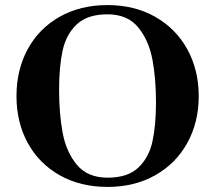

<svg xmlns="http://www.w3.org/2000/svg" viewBox="-20 -728 848 757"><path d="M45 -349Q45 -452.5 89.2 -534Q133.5 -615.5 215 -661.8Q296.5 -708 404 -708Q510 -708 591.8 -661.8Q673.5 -615.5 718.5 -533.8Q763.5 -452 763.5 -349Q763.5 -246 718.5 -164.5Q673.5 -83 591.8 -37Q510 9 404 9Q297 9 215.5 -37Q134 -83 89.5 -164.2Q45 -245.5 45 -349ZM595 -324Q595 -418.5 580.8 -494Q566.5 -569.5 524.5 -620.5Q482.5 -671.5 404 -671.5Q324.5 -671.5 282.5 -631.8Q240.5 -592 226.8 -528.2Q213 -464.5 213 -374Q213 -280 227 -204.5Q241 -129 283.2 -78.2Q325.5 -27.5 404 -27.5Q483.5 -27.5 525.2 -67Q567 -106.5 581 -170Q595 -233.5 595 -324Z"/></svg>

Font: Didactic
Style: Regular
Weight: 400
Designer: Tyler Finck
Foundry: Etcetera Type Co
Version: Version 3.007;FEAKit 1.0